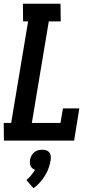

<svg xmlns="http://www.w3.org/2000/svg" viewBox="-23 -755 518 1031"><path d="M-2 0 -3 -95H37L128 -640H101L100 -735H302L303 -640H239L148 -95H302L315 -173H403L375 0ZM157 256 119 212Q132 201 144 186.5Q156 172 165 157Q157 154 151 149Q145 144 141.5 136.5Q138 129 137.5 121Q137 113 138 104Q140 93 145.5 82Q151 71 160.5 63Q170 55 181 52Q192 49 204 49Q215 49 225 52Q235 55 241.5 63Q248 71 249.5 82Q251 93 249 104Q246 125 238.5 146.5Q231 168 219 187.5Q207 207 191.5 224.5Q176 242 157 256Z"/></svg>

Font: Iosevka QP
Style: Bold Italic
Weight: 700
Italic angle: -9°
Designer: Belleve Invis
Foundry: Belleve Invis
Version: Version 20.0.0; ttfautohint (v1.8.4)